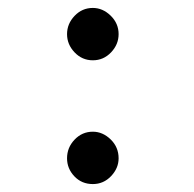

<svg xmlns="http://www.w3.org/2000/svg" viewBox="-20 -452 490 484"><path d="M214 -300Q187 -300 168 -320Q149 -340 149 -366Q149 -392 168 -412Q187 -432 214 -432Q239 -432 259 -412.5Q279 -393 279 -366Q279 -340 260 -320Q241 -300 214 -300ZM214 12Q186 12 167.5 -7.5Q149 -27 149 -53Q149 -80 168 -100Q187 -120 214 -120Q239 -120 259 -100.5Q279 -81 279 -53Q279 -28 260 -8Q241 12 214 12Z"/></svg>

Font: Inconsolata SemiCondensed SemiBold
Style: Regular
Weight: 600
Width: 4
Monospace: yes
Designer: Raph Levien, Cyreal, Brenton Simpson
Foundry: Raph Levien, Cyreal, Google
Version: Version 3.001; ttfautohint (v1.8.2.53-6de2)